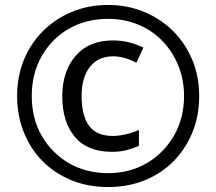

<svg xmlns="http://www.w3.org/2000/svg" viewBox="-20 -795 871 774"><path d="M416 -41Q334 -41 266.5 -69Q199 -97 150.5 -146.5Q102 -196 75.5 -263Q49 -330 49 -408Q49 -487 76.5 -554Q104 -621 154 -670.5Q204 -720 270.5 -747.5Q337 -775 416 -775Q493 -775 560 -747.5Q627 -720 677 -670.5Q727 -621 755 -554Q783 -487 783 -408Q783 -328 755.5 -261Q728 -194 679 -144.5Q630 -95 563 -68Q496 -41 416 -41ZM416 -97Q503 -97 572 -137.5Q641 -178 681.5 -248.5Q722 -319 722 -408Q722 -473 699 -530Q676 -587 635 -629.5Q594 -672 538 -695.5Q482 -719 416 -719Q326 -719 256.5 -678.5Q187 -638 147.5 -567.5Q108 -497 108 -408Q108 -318 148 -248Q188 -178 257.5 -137.5Q327 -97 416 -97ZM431 -183Q332 -183 281.5 -243.5Q231 -304 231 -407Q231 -507 284.5 -569.5Q338 -632 435 -632Q500 -632 558 -603L530 -542Q480 -568 436 -568Q376 -568 342.5 -525.5Q309 -483 309 -408Q309 -329 339 -288Q369 -247 435 -247Q459 -247 487 -253.5Q515 -260 540 -271V-207Q515 -196 489.5 -189.5Q464 -183 431 -183Z"/></svg>

Font: Noto Sans Tamil UI SemiCondensed Medium
Style: Regular
Weight: 500
Width: 4
Designer: Jelle Bosma - Monotype Design Team
Foundry: Monotype Imaging Inc.
Version: Version 2.004; ttfautohint (v1.8.4.7-5d5b)